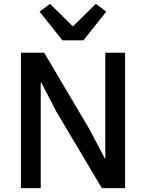

<svg xmlns="http://www.w3.org/2000/svg" viewBox="-20 -970 753 990"><path d="M302 -762 184 -910 238 -950 356 -834 474 -950 528 -910 410 -762ZM88 0V-698H208L441 -304L520 -154H523V-698H625V0H505L271 -394L193 -544H190V0Z"/></svg>

Font: Anuphan Medium
Style: Regular
Weight: 500
Designer: Mike Abbink, Paul van der Laan, Pieter van Rosmalen, Mint Tantisuwanna
Foundry: Bold Monday; Cadson Demak
Version: Version 3.002;hotconv 1.0.109;makeotfexe 2.5.65596